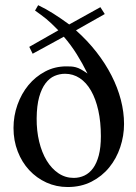

<svg xmlns="http://www.w3.org/2000/svg" viewBox="-20 -715 531 749"><path d="M373.5 -183.6Q373.5 -239.3 363.5 -284.2Q353.5 -329.1 335.2 -361.1Q316.9 -393.1 291 -410.2Q265.1 -427.2 233.9 -427.2Q212.4 -427.2 192.6 -418.7Q172.9 -410.2 157.5 -389.9Q142.1 -369.6 132.8 -336.4Q123.5 -303.2 123 -253.4Q122.6 -205.1 132.8 -162.6Q143.1 -120.1 162.1 -88.6Q181.2 -57.1 208 -39.1Q234.9 -21 267.6 -21Q290 -21 309.6 -30.3Q329.1 -39.6 343.3 -59.1Q357.4 -78.6 365.5 -109.4Q373.5 -140.1 373.5 -183.6ZM463.9 -231.4Q463.9 -185.1 449 -140.6Q434.1 -96.2 406 -61.8Q377.9 -27.3 336.9 -6.3Q295.9 14.6 244.1 14.6Q199.7 14.6 161.1 -2.9Q122.6 -20.5 94 -51.3Q65.4 -82 49.1 -124.3Q32.7 -166.5 32.7 -215.8Q32.7 -262.7 48.1 -306.2Q63.5 -349.6 90.8 -382.8Q118.2 -416 156 -436Q193.8 -456.1 238.8 -456.1Q249 -456.1 257.8 -455.6Q266.6 -455.1 275.9 -452.6Q285.2 -450.2 295.9 -444.3Q306.6 -438.5 321.3 -428.2Q301.8 -467.8 279.3 -503.7Q256.8 -539.6 229 -571.8L107.4 -505.4L94.2 -532.2L207.5 -596.7Q191.9 -612.8 180.9 -623Q169.9 -633.3 160.2 -641.4Q150.4 -649.4 140.4 -656.7Q130.4 -664.1 116.7 -673.8L128.9 -694.8Q158.7 -680.7 188.2 -661.9Q217.8 -643.1 250 -619.6L371.6 -687L388.7 -660.2L276.4 -596.7Q321.3 -556.6 356.2 -512Q391.1 -467.3 415 -420.4Q439 -373.5 451.4 -325.7Q463.9 -277.8 463.9 -231.4Z"/></svg>

Font: Doulos SIL
Style: Regular
Weight: 400
Designer: Walt Agee, Victor Gaultney, Peter Martin, Debbi Hosken
Foundry: SIL International
Version: Version 4.110; 2011; Maintenance release